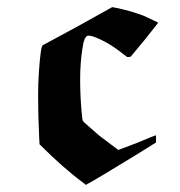

<svg xmlns="http://www.w3.org/2000/svg" viewBox="-20 -493 504 539"><path d="M198 -419 295 -473 311 -470Q352 -461 385 -448Q424 -430 424 -429Q407 -407 386 -381L347 -334L342 -333H337L325 -342Q284 -375 243 -390Q234 -393 228 -393Q216 -393 211 -354Q205 -316 205 -269Q205 -225 209 -180Q211 -155 213 -153Q216 -149 259 -112Q262 -110 312 -72L365 -92Q414 -113 418 -113V-93L365 -60Q251 10 221 26L211 18Q158 -21 91 -88L90 -107Q87 -167 87 -225Q87 -258 89 -288Q94 -363 100 -366Q144 -390 198 -419Z"/></svg>

Font: KaTeX_Fraktur
Style: Bold
Weight: 700
Version: Version 1.1; ttfautohint (v1.3)